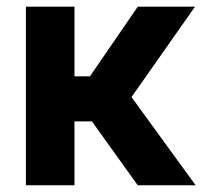

<svg xmlns="http://www.w3.org/2000/svg" viewBox="-20 -550 602 570"><path d="M56.9 -530.3H201.1V-323.4H247L389.1 -530.3H559L370.4 -261.8L560.8 0H388.9L253 -189.5H201.1V0H56.9Z"/></svg>

Font: Pretendard Std Variable
Style: Regular
Weight: 400
Designer: Base glyphs from Inter by Rasmus Andersson; Hangeul glyphs from Noto Sans CJK(Source Han Sans) by Jang Soo-young and Kan
Foundry: Kil Hyung-jin
Version: Version 1.309;Glyphs 3.2 (3225)